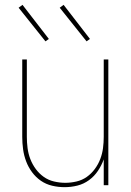

<svg xmlns="http://www.w3.org/2000/svg" viewBox="-20 -766 540 794"><path d="M247 8Q221 8 195.5 2Q170 -4 149 -18.5Q128 -33 112.5 -54Q97 -75 88 -99Q79 -123 75.5 -148.5Q72 -174 72 -200V-520H91V-200Q91 -177 94 -153.5Q97 -130 105.5 -108Q114 -86 128 -67Q142 -48 161 -34.5Q180 -21 203.5 -15.5Q227 -10 250 -10Q273 -10 296.5 -15.5Q320 -21 339 -34.5Q358 -48 372 -67Q386 -86 394.5 -108Q403 -130 406 -153.5Q409 -177 409 -200V-520H428V0H409V-107Q400 -82 385 -59.5Q370 -37 348 -21Q326 -5 300 1.5Q274 8 247 8ZM338 -595 227 -734 243 -746 352 -605ZM168 -595 57 -734 73 -746 182 -605Z"/></svg>

Font: Iosevka Thin
Style: Regular
Weight: 100
Monospace: yes
Designer: Belleve Invis
Foundry: Belleve Invis
Version: Version 32.5.0; ttfautohint (v1.8.4)